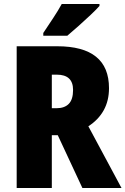

<svg xmlns="http://www.w3.org/2000/svg" viewBox="-20 -947 632 967"><path d="M268 -714Q529 -714 529 -503Q529 -440 502.5 -392Q476 -344 425 -311L592 0H395L271 -266H241V0H64V-714ZM266 -571H241V-402H265Q305 -402 326.5 -424Q348 -446 348 -494Q348 -571 266 -571ZM481 -917Q465 -899 436.5 -872Q408 -845 376.5 -817Q345 -789 319 -767H198V-781Q222 -817 247.5 -855.5Q273 -894 291 -927H481Z"/></svg>

Font: Noto Sans Gujarati UI Condensed Black
Style: Regular
Weight: 900
Width: 3
Designer: Jelle Bosma - Monotype Design Team, Universal Thirst
Foundry: Monotype Imaging Inc.
Version: Version 2.106; ttfautohint (v1.8.4.7-5d5b)